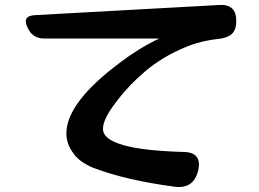

<svg xmlns="http://www.w3.org/2000/svg" viewBox="-20 -727 1040 772"><path d="M684 24Q586 11 503.5 -8Q421 -27 353 -53Q327 -64 307 -78.5Q287 -93 274 -112Q247 -148 247 -191Q247 -314 462 -475Q538 -533 620 -572H159Q109 -572 90 -618Q69 -663 119 -666L862 -707Q930 -711 930 -643Q930 -608 913 -591.5Q896 -575 862 -571Q786 -563 725 -537Q635 -500 566 -442Q498 -385 451 -322Q394 -250 394 -209Q394 -125 718 -116Q793 -115 777 -42Q759 33 684 24Z"/></svg>

Font: MaokenZhuyuanTi
Style: Regular
Weight: 400
Designer: Fontworks Inc & LongZhuTi team: ZERO子、时光羊、荆南、频凡、刘鹏、Little White Dog、帆影Magmeta、奈白不弍、白日月球、ChaoTawei、雨三（排名不分先后）
Version: Version 1.000; 20230222